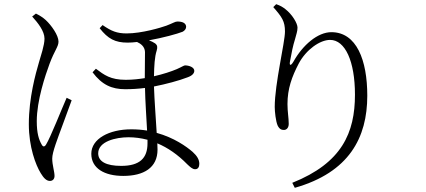

<svg xmlns="http://www.w3.org/2000/svg" viewBox="-20 -827 2040 919"><path d="M134 -748C162 -717 193 -678 193 -642C193 -610 175 -559 166 -527C151 -476 118 -359 118 -233C118 -123 151 -37 175 2C189 25 202 39 219 39C233 39 241 29 241 15C241 -6 230 -37 230 -68C230 -84 236 -106 246 -136C259 -175 304 -293 323 -347L299 -359C276 -307 221 -168 201 -136C193 -122 185 -124 179 -136C166 -159 156 -189 156 -247C156 -346 197 -467 217 -521C241 -586 260 -603 260 -628C260 -658 226 -706 199 -731C185 -744 168 -754 152 -762ZM686 -158V-141C686 -70 649 -33 560 -33C488 -33 450 -54 450 -93C450 -150 534 -170 595 -170C625 -170 655 -166 686 -158ZM439 -498 423 -481C468 -421 515 -400 579 -400C612 -400 642 -402 674 -406C675 -344 681 -262 684 -202C660 -206 635 -208 608 -208C503 -208 417 -163 417 -91C417 -21 480 15 570 15C668 15 734 -24 734 -111L733 -141C783 -120 831 -87 876 -41C890 -28 901 -17 914 -17C928 -17 934 -28 934 -43C934 -63 923 -81 902 -100C872 -126 813 -168 730 -191C726 -259 719 -349 717 -413C773 -424 837 -441 878 -457C901 -465 910 -477 910 -488C910 -506 883 -514 866 -514C860 -514 853 -508 826 -496C800 -485 761 -472 717 -462C718 -512 720 -554 730 -585C735 -602 733 -611 723 -619C714 -625 704 -630 693 -634C760 -646 829 -665 854 -675C864 -680 871 -689 871 -699C870 -717 853 -724 829 -724C818 -724 808 -716 776 -704C751 -695 659 -667 586 -667C540 -667 513 -678 471 -707L457 -692C497 -641 531 -623 591 -623C604 -623 619 -624 636 -626C654 -618 673 -604 674 -578L673 -453C648 -449 616 -445 582 -445C509 -445 479 -468 439 -498Z M1288 -793C1330 -745 1344 -725 1344 -676C1344 -624 1295 -426 1295 -315C1295 -293 1300 -246 1309 -226C1318 -208 1328 -205 1339 -205C1352 -205 1362 -216 1362 -234C1362 -263 1356 -291 1356 -329C1356 -402 1377 -460 1410 -523C1445 -589 1511 -636 1560 -636C1632 -636 1679 -534 1679 -374C1679 -192 1617 -47 1379 48L1391 72C1651 -2 1738 -168 1738 -369C1738 -539 1687 -673 1566 -673C1501 -673 1429 -612 1384 -531C1372 -511 1364 -512 1368 -533C1376 -577 1382 -607 1392 -639C1398 -663 1404 -676 1404 -695C1404 -715 1379 -758 1345 -784C1332 -794 1322 -800 1302 -807Z"/></svg>

Font: Noto Serif TC Light
Style: Regular
Weight: 300
Designer: Ryoko NISHIZUKA 西塚涼子 (kana & ideographs); Frank Grießhammer (Latin, Greek & Cyrillic); Wenlong ZHANG 张文龙 (bopomofo); San
Foundry: Adobe
Version: Version 2.001;hotconv 1.1.0;makeotfexe 2.6.0